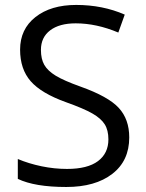

<svg xmlns="http://www.w3.org/2000/svg" viewBox="-20 -744 589 774"><path d="M501 -189.9Q501 -95.7 432.6 -43Q364.3 9.8 247.1 9.8Q120.1 9.8 51.8 -22.9V-103Q95.7 -84.5 147.5 -73.7Q199.2 -63 250 -63Q333 -63 375 -94.5Q417 -126 417 -182.1Q417 -219.2 402.1 -242.9Q387.2 -266.6 352.3 -286.6Q317.4 -306.6 246.1 -332Q146.5 -367.7 103.8 -416.5Q61 -465.3 61 -543.9Q61 -626.5 123 -675.3Q185.1 -724.1 287.1 -724.1Q393.6 -724.1 482.9 -685.1L457 -612.8Q368.7 -649.9 285.2 -649.9Q219.2 -649.9 182.1 -621.6Q145 -593.3 145 -543Q145 -505.9 158.7 -482.2Q172.4 -458.5 204.8 -438.7Q237.3 -418.9 304.2 -395Q416.5 -355 458.7 -309.1Q501 -263.2 501 -189.9Z"/></svg>

Font: f01972551
Style: Regular
Weight: 400
Foundry: Ascender Corporation
Version: Version 1.10